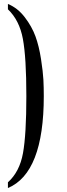

<svg xmlns="http://www.w3.org/2000/svg" viewBox="-20 -730 340 969"><path d="M20 219V190Q79 137 96 43Q113 -51 113 -245Q113 -439 95.5 -533.5Q78 -628 20 -683V-710Q69 -690 105 -643Q141 -596 159 -546.5Q177 -497 187 -432Q197 -367 199 -328Q201 -289 201 -245Q201 143 20 219Z"/></svg>

Font: Tenor Sans
Style: Regular
Weight: 400
Designer: Denis Masharov
Foundry: Denis Masharov
Version: Version 1.1